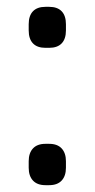

<svg xmlns="http://www.w3.org/2000/svg" viewBox="-20 -542 277 562"><path d="M64 -453V-471Q64 -496 76.5 -509Q89 -522 113 -522H124Q148 -522 160.5 -509Q173 -496 173 -471V-453Q173 -428 160.5 -415Q148 -402 124 -402H113Q89 -402 76.5 -415Q64 -428 64 -453ZM64 -51V-70Q64 -94 76.5 -107.5Q89 -121 113 -121H124Q148 -121 160.5 -107.5Q173 -94 173 -70V-51Q173 -27 160.5 -13.5Q148 0 124 0H113Q89 0 76.5 -13.5Q64 -27 64 -51Z"/></svg>

Font: Quicksand Medium
Style: Regular
Weight: 500
Designer: Andrew Paglinawan
Foundry: Andrew Paglinawan
Version: Version 3.000